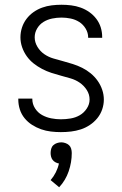

<svg xmlns="http://www.w3.org/2000/svg" viewBox="-20 -548 515 808"><path d="M236 8Q215 8 194 5.5Q173 3 153 -4Q133 -11 115 -22.5Q97 -34 83.5 -50.5Q70 -67 63.5 -87.5Q57 -108 57 -129V-133H116V-131Q116 -110 127.5 -92Q139 -74 157 -64Q175 -54 195.5 -50Q216 -46 236 -46Q257 -46 277.5 -49.5Q298 -53 315.5 -63Q333 -73 345 -91Q357 -109 357 -129Q357 -151 345 -169.5Q333 -188 315.5 -200Q298 -212 277.5 -218Q257 -224 236.5 -229.5Q216 -235 196 -241.5Q176 -248 157 -258Q138 -268 121.5 -281Q105 -294 92.5 -311.5Q80 -329 73 -349.5Q66 -370 66 -391Q66 -412 72.5 -432Q79 -452 91.5 -468.5Q104 -485 121 -497Q138 -509 157.5 -516Q177 -523 197.5 -525.5Q218 -528 239 -528Q259 -528 279.5 -525.5Q300 -523 319.5 -516Q339 -509 356 -497Q373 -485 385.5 -468.5Q398 -452 404 -432.5Q410 -413 410 -392V-389H351V-391Q351 -410 340.5 -427.5Q330 -445 313.5 -455.5Q297 -466 277.5 -470Q258 -474 239 -474Q219 -474 199.5 -470Q180 -466 163.5 -456Q147 -446 136.5 -428.5Q126 -411 126 -391Q126 -370 137.5 -351Q149 -332 166.5 -320Q184 -308 204.5 -302Q225 -296 245.5 -290.5Q266 -285 286.5 -278.5Q307 -272 326 -262.5Q345 -253 361.5 -239.5Q378 -226 390.5 -208.5Q403 -191 410 -170.5Q417 -150 417 -129Q417 -108 410 -87.5Q403 -67 389.5 -50.5Q376 -34 358 -22Q340 -10 320 -3.5Q300 3 279 5.5Q258 8 236 8ZM229 240 193 210Q206 195 215 177Q224 159 228 140Q221 139 213.5 135Q206 131 201.5 125Q197 119 195 111.5Q193 104 193 96Q193 87 195.5 78Q198 69 204.5 63Q211 57 220 54Q229 51 238 51Q246 51 255 54Q264 57 270.5 63Q277 69 279.5 78Q282 87 282 96Q282 135 269 173Q256 211 229 240Z"/></svg>

Font: Iosevka QP Light
Style: Regular
Weight: 300
Designer: Belleve Invis
Foundry: Belleve Invis
Version: Version 20.0.0; ttfautohint (v1.8.4)